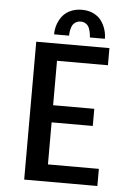

<svg xmlns="http://www.w3.org/2000/svg" viewBox="-59 -926 688 971"><g transform="rotate(5 285.0 -440.5)"><path d="M187.5 -745Q187.5 -764.5 192 -783Q196.5 -801.5 206.5 -819.5Q216.5 -837.5 231.2 -851Q246 -864.5 268.2 -872.8Q290.5 -881 317.5 -881Q351 -881 376.5 -868.5Q402 -856 416.5 -835.8Q431 -815.5 438.2 -792.5Q445.5 -769.5 445.5 -745H369Q369 -754.5 367.2 -765Q365.5 -775.5 360.8 -789.5Q356 -803.5 344.5 -812.2Q333 -821 316.5 -821Q299.5 -821 287.8 -812.2Q276 -803.5 271.2 -789.5Q266.5 -775.5 265 -765.2Q263.5 -755 263.5 -745ZM472.5 -613H214V-387.5H423V-300.5H214V-87H472.5V0H101V-700H472.5Z"/></g></svg>

Font: League Mono Narrow Medium
Style: Regular
Weight: 500
Width: 3
Designer: Tyler Finck
Foundry: The League of Moveable Type / Tyler Finck
Version: Version 2.210